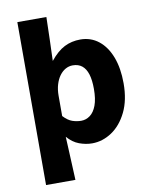

<svg xmlns="http://www.w3.org/2000/svg" viewBox="-90 -714 747 957"><g transform="rotate(-10 283.0 -235.5)"><path d="M64.7 176.7V-647.9H211.7Q210.9 -593.1 208.8 -536.6Q206.7 -480.1 205.1 -426.6Q241.1 -471.3 277.6 -489.7Q314 -508.1 358.4 -508.1Q411.1 -508.1 450.6 -476.9Q490.1 -445.7 511.8 -389Q533.4 -332.4 533.4 -255.9Q533.4 -170.8 504 -110.8Q474.5 -50.8 427.5 -19.4Q380.6 12 327.6 12Q295.7 12 262.7 -0.1Q229.7 -12.3 203.1 -43.3Q204.9 -5.2 206.7 31.6Q208.4 68.4 210 104.3Q211.7 140.2 213.3 176.7ZM293.3 -108.3Q317.7 -108.3 338.2 -123.4Q358.7 -138.4 370.8 -170.7Q382.8 -202.9 382.8 -254.2Q382.8 -298.8 373.6 -328.4Q364.3 -358 345.7 -372.9Q327.2 -387.8 298.7 -387.8Q279.3 -387.8 262 -378.1Q244.7 -368.3 231.7 -350.4Q218.7 -332.6 211.1 -307.2Q203.5 -281.9 203.5 -250.6V-148.1Q226 -123.8 248.4 -116Q270.8 -108.3 293.3 -108.3Z"/></g></svg>

Font: Source Sans 3
Style: Regular
Weight: 200
Designer: Paul D. Hunt
Foundry: Adobe
Version: Version 3.046;hotconv 1.0.118;makeotfexe 2.5.65603